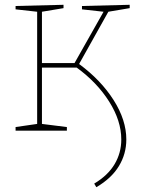

<svg xmlns="http://www.w3.org/2000/svg" viewBox="-20 -545 587 801"><path d="M521 -511 432 -496 310 -278Q401 -211 454 -127.5Q507 -44 507 37Q507 97 476 148Q445 199 382 236L373 221Q430 187 458 140Q486 93 486 37Q486 -41 435.5 -121Q385 -201 300 -263H155V-28L259 -15V0H45V-15L135 -28V-496L45 -506V-520L245 -525V-511L155 -496V-282H291L412 -496L322 -506V-520L521 -525Z"/></svg>

Font: Bitter Pro Thin
Style: Regular
Weight: 250
Designer: Sol Matas, and Bitter project Authors
Foundry: Sol Matas
Version: Version 1.010